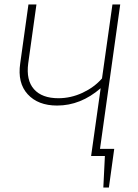

<svg xmlns="http://www.w3.org/2000/svg" viewBox="-20 -702 621 864"><path d="M521 -682 430 -32H494L470 142H445L452 0H390L433 -305Q343 -227 237 -227Q151 -227 104.5 -278Q58 -329 71 -417L108 -682H144L107 -417Q97 -341 133 -300.5Q169 -260 243 -260Q299 -260 351.5 -284.5Q404 -309 439 -349L486 -682Z"/></svg>

Font: Fira Sans UltraLight
Style: Italic
Weight: 200
Italic angle: -8°
Designer: Carrois Corporate & Edenspiekermann AG
Foundry: Carrois Corporate GbR & Edenspiekermann AG
Version: Version 4.203;PS 004.203;hotconv 1.0.88;makeotf.lib2.5.64775